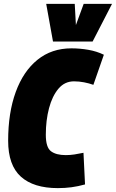

<svg xmlns="http://www.w3.org/2000/svg" viewBox="-20 -959 597 989"><path d="M278 10Q153 10 87.5 -49Q22 -108 22 -234Q22 -378 61 -485Q100 -592 173 -651Q246 -710 348 -710Q391 -710 434.5 -702.5Q478 -695 515 -677L461 -522Q439 -530 413 -535Q387 -540 361 -540Q313 -540 281 -502Q249 -464 232.5 -401.5Q216 -339 216 -265Q216 -200 242.5 -180Q269 -160 319 -160Q341 -160 364 -163.5Q387 -167 410 -172L418 -9Q382 1 348.5 5.5Q315 10 278 10ZM557 -939 457 -745H253L218 -939H365L371 -830L411 -939Z"/></svg>

Font: Georama Semi Condensed Black
Style: Italic
Weight: 900
Width: 4
Italic angle: -9°
Designer: Jean-Baptiste Levee
Foundry: Production Type
Version: Version 1.000